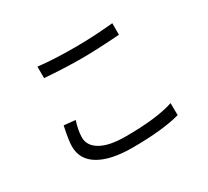

<svg xmlns="http://www.w3.org/2000/svg" viewBox="-142 -932 1285 1185"><g transform="rotate(-30 500.0 -339.0)"><path d="M235 -702Q339 -689 499 -689Q625 -689 769 -703V-621Q606 -609 499 -609Q380 -609 235 -620ZM275 -299Q254 -234 254 -185Q254 -126 315 -91Q376 -56 492 -56Q714 -56 834 -96L835 -10Q709 25 494 25Q341 25 257 -24.5Q173 -74 173 -168Q173 -211 194 -307Z"/></g></svg>

Font: Noto Sans SC
Style: Regular
Weight: 400
Designer: Ryoko NISHIZUKA  (kana, bopomofo & ideographs); Paul D. Hunt (Latin, Greek & Cyrillic); Sandoll Communications , Soo-you
Foundry: Adobe
Version: Version 2.002;hotconv 1.0.116;makeotfexe 2.5.65601